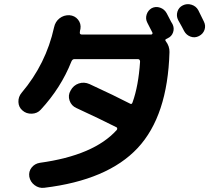

<svg xmlns="http://www.w3.org/2000/svg" viewBox="-20 -854 1040 931"><path d="M873 -703.1Q864.3 -720.7 843.8 -756.8Q834 -776.4 840.3 -797.4Q846.7 -818.4 866.7 -828.1Q886.7 -837.9 908.7 -831.1Q930.7 -824.2 941.4 -804.7Q946.3 -794.9 955.6 -775.9Q964.8 -756.8 968.8 -749Q978.5 -729.5 971.7 -709.5Q964.8 -689.5 944.8 -679.2Q924.8 -668.9 904.3 -676.3Q883.8 -683.6 873 -703.1ZM88.9 -318.4Q70.3 -334 69.3 -359.4Q68.4 -384.8 85 -404.3Q203.1 -543.9 242.2 -721.7Q248 -749 268.6 -765.1Q289.1 -781.2 316.4 -780.3Q342.8 -778.3 358.4 -758.8Q374 -739.3 370.1 -713.9Q369.1 -711.9 368.2 -706.1Q367.2 -700.2 367.2 -698.2Q365.2 -687.5 376 -686.5H712.9Q716.8 -686.5 718.8 -689.9Q720.7 -693.4 718.8 -696.3Q714.8 -704.1 706.5 -720.2Q698.2 -736.3 694.3 -744.1Q684.6 -762.7 690.9 -783.2Q697.3 -803.7 715.8 -814.5Q735.4 -824.2 756.3 -816.9Q777.3 -809.6 788.1 -790Q793 -781.2 801.8 -763.7Q810.5 -746.1 816.4 -737.3Q826.2 -717.8 819.3 -697.3Q812.5 -676.8 792 -668Q790 -666 788.1 -666Q778.3 -662.1 783.2 -655.3Q802.7 -629.9 801.8 -601.6Q793 -292 647.5 -136.2Q502 19.5 194.3 56.6Q168.9 59.6 147.9 43.9Q127 28.3 122.1 2.9Q118.2 -22.5 133.3 -41.5Q148.4 -60.5 172.9 -64.5Q435.5 -100.6 545.9 -223.6Q548.8 -226.6 548.3 -231.4Q547.9 -236.3 543.9 -237.3Q462.9 -278.3 350.6 -330.1Q326.2 -340.8 317.4 -366.2Q308.6 -391.6 322.3 -415Q335.9 -440.4 361.8 -449.2Q387.7 -458 414.1 -446.3Q537.1 -389.6 610.4 -351.6Q619.1 -345.7 623 -358.4Q651.4 -437.5 659.2 -554.7Q659.2 -566.4 649.4 -567.4H340.8Q331.1 -567.4 326.2 -555.7Q275.4 -427.7 177.7 -322.3Q161.1 -303.7 134.3 -302.7Q107.4 -301.8 88.9 -318.4Z"/></svg>

Font: Rounded-X Mgen+ 1m bold
Style: Bold
Weight: 700
Designer: [Source Han Sans]
Ryoko NISHIZUKA  (kana & ideographs); Paul D. Hunt (Latin, Greek & Cyrillic); Wenlong ZHANG  (bopomofo
Version: Version 1.059.20150602